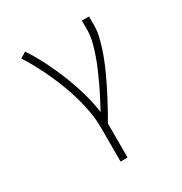

<svg xmlns="http://www.w3.org/2000/svg" viewBox="-173 -666 946 998"><g transform="rotate(-30 300.0 -166.5)"><path d="M263 205V0Q263 -46 255 -91.5Q247 -137 235 -181.5Q223 -226 206.5 -269.5Q190 -313 171 -355Q152 -397 130.5 -437.5Q109 -478 84 -517L119 -538Q154 -485 182.5 -428.5Q211 -372 234.5 -313Q258 -254 275.5 -193Q293 -132 302 -70Q319 -102 336 -134.5Q353 -167 368.5 -200Q384 -233 398.5 -266.5Q413 -300 425 -334.5Q437 -369 446 -404.5Q455 -440 455 -477V-530H498V-477Q498 -445 490.5 -413Q483 -381 473 -350Q463 -319 451 -289Q439 -259 425.5 -229.5Q412 -200 397.5 -171Q383 -142 368 -113.5Q353 -85 337.5 -56.5Q322 -28 305 0V205Z"/></g></svg>

Font: Iosevka Slab XLtEx
Style: Regular
Weight: 200
Width: 7
Monospace: yes
Designer: Belleve Invis
Foundry: Belleve Invis
Version: Version 11.1.0; ttfautohint (v1.8.3)